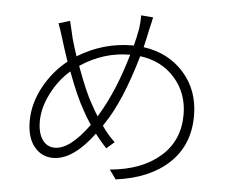

<svg xmlns="http://www.w3.org/2000/svg" viewBox="-55 -834 1109 928"><g transform="rotate(5 500.0 -369.5)"><path d="M425.8 -264.6 430.7 -273.4Q504.9 -395.5 556.6 -575.2Q427.7 -575.2 315.4 -500Q361.3 -375 392.6 -321.3Q411.1 -287.1 425.8 -264.6ZM232.4 -95.7Q305.7 -95.7 396.5 -220.7Q371.1 -258.8 357.4 -285.2Q320.3 -348.6 275.4 -469.7Q218.8 -419.9 184.1 -350.6Q149.4 -281.2 149.4 -216.8Q149.4 -160.2 171.9 -127.9Q194.3 -95.7 232.4 -95.7ZM592.8 -769.5 651.4 -764.6Q648.4 -752 643.6 -729.5Q638.7 -707 636.7 -701.2Q633.8 -682.6 618.2 -617.2Q739.3 -600.6 814.5 -516.1Q889.6 -431.6 889.6 -307.6Q889.6 -166 796.4 -78.1Q703.1 9.8 539.1 31.2L506.8 -13.7Q660.2 -27.3 749.5 -105Q838.9 -182.6 838.9 -308.6Q838.9 -412.1 774.9 -485.4Q710.9 -558.6 605.5 -572.3Q541 -348.6 462.9 -234.4L455.1 -221.7Q482.4 -181.6 518.6 -147.5L480.5 -114.3Q442.4 -156.2 424.8 -180.7Q324.2 -45.9 228.5 -45.9Q171.9 -45.9 136.2 -90.3Q100.6 -134.8 100.6 -213.9Q100.6 -297.9 144.5 -379.4Q188.5 -460.9 257.8 -515.6Q234.4 -584 225.6 -614.3Q206.1 -677.7 198.2 -696.3L252.9 -712.9Q255.9 -701.2 262.7 -672.4Q269.5 -643.6 272.5 -629.9Q285.2 -585 298.8 -544.9Q422.9 -621.1 564.5 -621.1H570.3Q581.1 -662.1 588.9 -706.1Q593.8 -744.1 592.8 -769.5Z"/></g></svg>

Font: Gen Shin Gothic Monospace Light
Style: Regular
Weight: 300
Designer: [Source Han Sans]
Ryoko NISHIZUKA  (kana & ideographs); Paul D. Hunt (Latin, Greek & Cyrillic); Wenlong ZHANG  (bopomofo
Version: Version 1.002.20150607